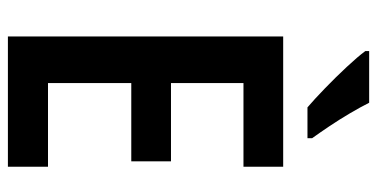

<svg xmlns="http://www.w3.org/2000/svg" viewBox="-260 -718 977 498"><g transform="rotate(90 229.0 -468.5)"><path d="M412 0H74V-714H412V-611H195V-423H398V-320H195V-104H412ZM246 -937Q257 -915 273.5 -887Q290 -859 307.5 -833Q325 -807 338 -789V-777H258Q238 -794 209 -822Q180 -850 153 -879Q126 -908 112 -927V-937Z"/></g></svg>

Font: Noto Sans Hebrew Condensed SemiBold
Style: Regular
Weight: 600
Width: 3
Designer: Monotype Design Team
Foundry: Monotype Imaging Inc.
Version: Version 2.004; ttfautohint (v1.8.4.7-5d5b)